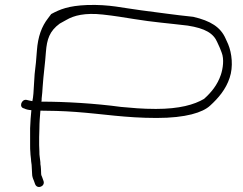

<svg xmlns="http://www.w3.org/2000/svg" viewBox="-20 -710 968 765"><path d="M76 -278C84 -274 92 -272 105 -271C104 -259 103 -248 102 -237L100 -199V-132C100 -121 100 -111 101 -103C101 -92 104 -77 104 -68C105 -63 105 -58 106 -53C106 -44 108 -25 108 -16C108 -9 110 -1 115 10L120 24C129 46 162 32 153 10L148 -4C145 -10 144 -14 144 -16C144 -25 143 -48 141 -56C141 -61 141 -66 140 -71L138 -87C137 -92 137 -98 137 -106C137 -114 136 -122 136 -132V-164C136 -174 137 -186 137 -198C137 -222 139 -246 141 -269H147C174 -269 230 -268 282 -264C391 -256 480 -240 604 -240C721 -240 788 -262 817 -289C850 -319 880 -354 895 -400C910 -444 904 -498 889 -534L879 -556C859 -602 819 -627 750 -643C672 -651 614 -660 542 -669C470 -678 417 -693 327 -690C253 -687 219 -673 184 -654L172 -638C146 -605 131 -564 127 -508C125 -476 122 -447 118 -415L115 -367C114 -347 113 -326 109 -307C97 -309 95 -310 86 -312C65 -316 54 -282 76 -278ZM145 -305C146 -309 146 -313 146 -318C148 -333 149 -349 150 -365C153 -411 160 -458 163 -504C167 -553 177 -586 218 -616L245 -631C274 -648 318 -660 390 -652C436 -647 471 -641 515 -634C587 -622 654 -617 728 -608C798 -597 831 -577 846 -541L856 -519C859 -512 861 -506 863 -501C874 -474 868 -436 860 -412C846 -371 822 -342 793 -316C754 -293 695 -276 601 -276C546 -276 506 -280 462 -284C359 -298 240 -305 147 -305Z"/></svg>

Font: Stray Cat
Style: UltExt
Weight: 400
Version: Version 1.0